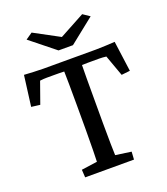

<svg xmlns="http://www.w3.org/2000/svg" viewBox="-162 -1026 987 1138"><g transform="rotate(-20 331.5 -457.5)"><path d="M616 -695C579 -693 534 -690 496 -690H165C126 -690 81 -693 44 -695L19 -502L74 -495L122 -630C136 -632 152 -633 166 -633H211C227 -633 256 -633 275 -632C276 -614 277 -504 277 -416V-264C277 -165 275 -87 274 -63L174 -49L177 0H485L488 -49L389 -63C388 -87 386 -165 386 -264V-416C386 -504 386 -614 387 -632C406 -633 437 -633 453 -633H495C508 -633 526 -632 540 -630L588 -497L642 -503ZM130 -886 286 -761H377L534 -886L491 -915L332 -829L172 -915Z"/></g></svg>

Font: TPK Tissa Web Medium
Style: Regular
Weight: 500
Designer: Jacques Le Bailly, Suppakit Chalermlarp | Katatrad Co.,Ltd.
Foundry: Jacques Le Bailly, Cadson Demak Co.,Ltd.
Version: Version 5.000;Glyphs 3.1.2 (3151)